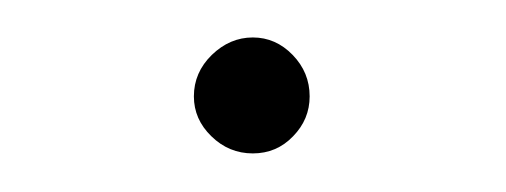

<svg xmlns="http://www.w3.org/2000/svg" viewBox="-20 -559 269 102"><path d="M83 -507.8Q83 -520.5 92.5 -529.8Q102.1 -539.1 114.3 -539.1Q126.5 -539.1 135.5 -529.8Q144.5 -520.5 144.5 -507.8Q144.5 -495.6 135.7 -486.6Q127 -477.5 114.3 -477.5Q101.6 -477.5 92.3 -486.6Q83 -495.6 83 -507.8Z"/></svg>

Font: Pretendard GOV Thin
Style: Regular
Weight: 100
Designer: Base glyphs from Inter by Rasmus Andersson; Hangeul glyphs from Noto Sans CJK(Source Han Sans) by Jang Soo-young and Kan
Foundry: Kil Hyung-jin
Version: Version 1.309